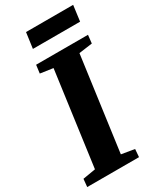

<svg xmlns="http://www.w3.org/2000/svg" viewBox="-239 -1008 907 1085"><g transform="rotate(-30 214.0 -466.0)"><path d="M-9 0 -4 -51 79 -65 162.5 -677.5 79.5 -689.5 86.5 -743H425L419 -689.5L331.5 -677.5L248 -65L333 -51L329 0ZM129.5 -931.5H437L423.5 -829.5H115.5Z"/></g></svg>

Font: Merriweather Light 18pt Black
Style: Italic
Weight: 900
Italic angle: -7.8°
Version: Version 2.101